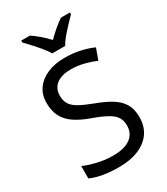

<svg xmlns="http://www.w3.org/2000/svg" viewBox="-229 -1045 1007 1155"><g transform="rotate(-30 274.5 -467.0)"><path d="M502 -191Q502 -127 471 -82.5Q440 -38 382.5 -14Q325 10 247 10Q207 10 170.5 6Q134 2 104 -5.5Q74 -13 51 -24V-110Q87 -94 140.5 -81Q194 -68 251 -68Q304 -68 340 -82Q376 -96 394 -122Q412 -148 412 -183Q412 -218 397 -242Q382 -266 345.5 -286.5Q309 -307 244 -330Q183 -352 142 -380Q101 -408 80.5 -447.5Q60 -487 60 -542Q60 -599 89 -639.5Q118 -680 169.5 -702Q221 -724 288 -724Q347 -724 396 -713Q445 -702 485 -684L457 -607Q420 -623 376.5 -634Q333 -645 286 -645Q241 -645 211 -632Q181 -619 166 -595.5Q151 -572 151 -541Q151 -505 166 -481Q181 -457 215 -438Q249 -419 307 -397Q370 -374 413.5 -347.5Q457 -321 479.5 -284Q502 -247 502 -191ZM239 -784Q226 -807 204 -833.5Q182 -860 158 -886Q134 -912 116 -931V-944H176Q202 -927 230 -903Q258 -879 283 -852Q310 -879 338 -903Q366 -927 392 -944H454V-931Q435 -912 410.5 -886Q386 -860 363.5 -833.5Q341 -807 329 -784Z"/></g></svg>

Font: Noto Sans Lao UI
Style: Regular
Weight: 400
Designer: Monotype Design Team
Foundry: Monotype Imaging Inc.
Version: Version 2.000